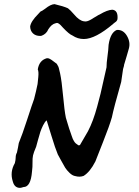

<svg xmlns="http://www.w3.org/2000/svg" viewBox="-20 -864 672 930"><path d="M77 46Q50 46 42 15Q27 -31 52 -74Q56 -90 56 -102Q56 -114 62 -125Q63 -128 67 -148.5Q71 -169 71 -171Q88 -212 112 -286Q136 -360 145 -384Q148 -396 154.5 -422.5Q161 -449 162 -457Q163 -465 165.5 -491Q168 -517 163 -528Q170 -572 207 -582Q213 -583 221 -579Q229 -575 241.5 -565Q254 -555 255 -555Q260 -547 262.5 -541.5Q265 -536 267 -525.5Q269 -515 271 -509Q279 -472 285.5 -400Q292 -328 299 -294Q301 -288 308.5 -262.5Q316 -237 321 -224Q323 -218 327 -206.5Q331 -195 332.5 -191.5Q334 -188 338 -181Q342 -174 347 -169.5Q352 -165 360 -160L367 -161L406 -228Q419 -253 430 -282.5Q441 -312 451 -349Q461 -386 467 -410Q473 -434 482.5 -478.5Q492 -523 496 -538Q496 -559 500.5 -590.5Q505 -622 506 -647Q515 -707 546 -719Q577 -721 595 -690Q613 -659 604 -628Q604 -626 593 -590Q582 -554 581 -550Q581 -545 578.5 -538Q576 -531 575 -522L567 -467Q531 -341 522 -296Q510 -254 479 -176Q448 -98 442 -82Q416 -31 385 -12Q366 -5 345 -11Q331 -13 317 -26.5Q303 -40 295.5 -52Q288 -64 275.5 -87.5Q263 -111 260 -116Q247 -147 229.5 -205Q212 -263 206 -281Q197 -274 188.5 -256.5Q180 -239 175.5 -225.5Q171 -212 164 -186Q157 -160 155 -153Q143 -125 140 -111.5Q137 -98 137.5 -77Q138 -56 135 -33Q129 42 94 42Q82 46 77 46ZM386 -675Q356 -675 331 -692Q315 -698 285 -730Q272 -745 267 -748Q261 -753 256 -753Q253 -753 248 -751Q230 -747 214 -722Q205 -700 182 -691L176 -690H174Q153 -690 140 -702Q127 -714 126 -735Q129 -760 165 -796Q173 -804 176 -808Q183 -810 199 -822Q225 -843 244 -844Q287 -834 309 -824Q320 -816 339 -794Q363 -765 385 -761Q388 -760 394 -760Q408 -760 433 -777Q448 -786 450 -787Q451 -788 455.5 -790.5Q460 -793 463 -794Q500 -816 524 -817Q553 -814 549 -771L547 -766Q545 -760 531 -751L529 -749Q442 -675 386 -675Z"/></svg>

Font: Excalifont
Style: Regular
Weight: 400
Designer: Your Own Font Foundry (Virgil); Ján Filípek / DizajnDesign (Excalifont, modifications)
Foundry: Your Own Font Foundry (Virgil); Ján Filípek / DizajnDesign (Excalifont, modifications)
Version: Version 1.000;Glyphs 3.2 (3227)